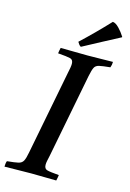

<svg xmlns="http://www.w3.org/2000/svg" viewBox="-147 -976 705 1043"><g transform="rotate(15 205.5 -455.0)"><path d="M-12 1Q-12 -6 -11 -15Q-10 -24 -7 -31Q36 -35 55.5 -39.5Q75 -44 83 -59Q91 -74 97 -107L189 -581Q193 -599 195 -611.5Q197 -624 197 -633Q197 -656 179.5 -660.5Q162 -665 110 -669Q112 -685 116 -701Q145 -701 188 -700Q231 -699 268 -699Q302 -699 342 -700Q382 -701 410 -701Q410 -684 404 -669Q361 -665 342 -660.5Q323 -656 316 -641.5Q309 -627 302 -593L210 -119Q206 -101 203.5 -89Q201 -77 201 -67Q201 -45 217 -40Q233 -35 285 -31Q284 -24 282.5 -15Q281 -6 279 1Q250 1 212 0Q174 -1 139 -1Q102 -1 59 0Q16 1 -12 1ZM423 -846V-843Q378 -820 325.5 -791.5Q273 -763 220 -735Q213 -739 209 -744.5Q205 -750 200 -758Q280 -833 353 -911Q369 -910 388.5 -890Q408 -870 423 -846Z"/></g></svg>

Font: Tiro Kannada
Style: Italic
Weight: 400
Italic angle: -11°
Designer: Kannada: John Hudson & Fiona Ross, assisted by Kaja Sojewska. Latin: John Hudson with Paul Hanslow, assisted by Kaja Soj
Foundry: Tiro Typeworks Ltd.
Version: Version 1.52